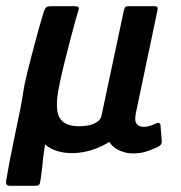

<svg xmlns="http://www.w3.org/2000/svg" viewBox="-31 -492 587 622"><path d="M2 110Q-6 110 -9 106.5Q-12 103 -11 93Q-7 68 0.5 29Q8 -10 17.5 -55.5Q27 -101 36 -145Q40 -166 43 -185.5Q46 -205 49 -221Q58 -261 69 -303Q80 -345 90.5 -383.5Q101 -422 110 -451Q115 -466 119.5 -469Q124 -472 136 -472H210Q220 -472 223 -469Q226 -466 222 -455Q220 -449 213 -424Q206 -399 196.5 -362.5Q187 -326 177 -286Q167 -246 160 -210Q146 -140 161.5 -111.5Q177 -83 225 -83Q257 -83 276 -92.5Q295 -102 298 -118L370 -457Q372 -466 375 -469Q378 -472 385 -472H470Q476 -472 478.5 -469Q481 -466 479 -458L409 -125Q404 -100 412 -90.5Q420 -81 435 -81Q445 -81 455.5 -84.5Q466 -88 472 -91Q487 -99 489 -86L493 -34Q494 -21 476 -14Q456 -5 439 0Q422 5 398 5Q381 5 362 -2Q343 -9 330 -23Q317 -37 315 -58L348 -50Q319 -26 280.5 -11Q242 4 203 4Q161 4 131.5 -12.5Q102 -29 93 -58L120 -64Q118 -46 115 -25Q112 -4 109 17Q108 32 106 48Q104 64 102.5 75.5Q101 87 100 93Q99 102 96 106Q93 110 82 110Z"/></svg>

Font: Glory SemiBold
Style: Italic
Weight: 600
Italic angle: -12°
Designer: Robert Leuschke
Foundry: Robert Leuschke
Version: Version 1.011